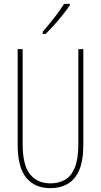

<svg xmlns="http://www.w3.org/2000/svg" viewBox="-20 -970 526 1000"><path d="M414 -217Q414 -130 391 -80.5Q368 -31 329.5 -10.5Q291 10 243 10Q161 10 116.5 -44.5Q72 -99 72 -217V-714H98V-221Q98 -109 136.5 -62Q175 -15 243 -15Q286 -15 318.5 -33.5Q351 -52 369.5 -97Q388 -142 388 -221V-714H414ZM344 -943Q328 -919 305.5 -891Q283 -863 260 -837.5Q237 -812 217 -793H203V-805Q237 -845 263 -878Q289 -911 314 -950H344Z"/></svg>

Font: Noto Sans Lao UI ExtCond Thin
Style: Regular
Weight: 100
Width: 2
Designer: Monotype Design Team
Foundry: Monotype Imaging Inc.
Version: Version 2.000; ttfautohint (v1.8.4.7-5d5b)